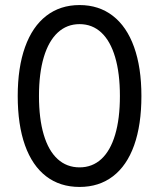

<svg xmlns="http://www.w3.org/2000/svg" viewBox="-20 -737 636 767"><path d="M50.8 -353.5Q50.8 -467.3 80.1 -549.1Q109.4 -630.9 165 -673.8Q220.7 -716.8 297.9 -716.8Q375 -716.8 430.7 -673.8Q486.3 -630.9 515.6 -549.1Q544.9 -467.3 544.9 -353.5Q544.9 -238.3 515.9 -156.7Q486.8 -75.2 431.2 -32.7Q375.5 9.8 297.9 9.8Q219.7 9.8 164.3 -32.7Q108.9 -75.2 79.8 -156.7Q50.8 -238.3 50.8 -353.5ZM459 -353.5Q459 -444.3 439.9 -508.8Q420.9 -573.2 384.8 -606.9Q348.6 -640.6 297.9 -640.6Q247.1 -640.6 210.7 -606.9Q174.3 -573.2 155 -508.8Q135.7 -444.3 135.7 -353.5Q135.7 -262.7 154.8 -198.7Q173.8 -134.8 210.2 -101.6Q246.6 -68.4 297.9 -68.4Q348.6 -68.4 384.8 -101.6Q420.9 -134.8 439.9 -198.7Q459 -262.7 459 -353.5Z"/></svg>

Font: WEMIX Pretendard
Style: Regular
Weight: 400
Designer: Base glyphs from Inter by Rasmus Andersson; Hangeul glyphs from Noto Sans CJK(Source Han Sans) by Jang Soo-young and Kan
Foundry: Kil Hyung-jin
Version: Version 1.000